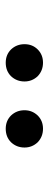

<svg xmlns="http://www.w3.org/2000/svg" viewBox="224 -1044 167 654"><g transform="rotate(-90 307.0 -717.5)"><path d="M149 -672Q131 -691 131 -717Q131 -744 149 -763Q167 -781 195 -781Q222 -781 240 -763Q258 -744 258 -717Q258 -691 240 -672Q222 -654 195 -654Q168 -654 149 -672ZM374 -672Q356 -691 356 -717Q356 -744 374 -763Q392 -781 420 -781Q447 -781 465 -763Q483 -744 483 -717Q483 -690 465 -672Q447 -654 420 -654Q393 -654 374 -672Z"/></g></svg>

Font: `nÑOSM
Style: Regular
Weight: 500
Designer: Ryoko NISHIZUKA ¬âXZm¬º[P (kana & ideographs); Paul D. Hunt (Latin, Greek & Cyrillic); Wenlong ZHANG _ e¬á¬ü¬ô (bopomof
Foundry: Adobe Systems Incorporated
Version: Version 1.00 June 24, 2014, initial release